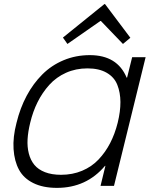

<svg xmlns="http://www.w3.org/2000/svg" viewBox="-20 -910 736 940"><path d="M556.2 -309.1Q569.8 -364.3 569.6 -410.6Q569.3 -457 554.4 -494.6Q539.6 -532.2 502.4 -553.7Q465.3 -575.2 408.2 -575.2Q351.1 -575.2 303.2 -553.7Q255.4 -532.2 221.4 -494.6Q187.5 -457 164.3 -410.6Q141.1 -364.3 127.9 -309.1Q117.2 -265.6 115 -228.3Q112.8 -190.9 121.1 -158.4Q129.4 -126 148.2 -103Q167 -80.1 200.2 -67.1Q233.4 -54.2 278.8 -54.2Q335 -54.2 382.1 -74Q429.2 -93.8 462.6 -129.2Q496.1 -164.6 519.3 -209.5Q542.5 -254.4 556.2 -309.1ZM692.9 -629.9 538.1 0H472.2L496.1 -98.1H494.1Q403.3 9.8 258.8 9.8Q190.4 9.8 143.1 -13.7Q95.7 -37.1 73 -79.1Q50.3 -121.1 46.4 -179.9Q42.5 -238.8 61 -309.1Q78.6 -381.3 110.6 -441.2Q142.6 -501 187.3 -545.7Q231.9 -590.3 291.5 -615.2Q351.1 -640.1 419.9 -640.1Q554.2 -640.1 600.1 -529.8H602.1L627 -629.9ZM494.1 -890.1 618.2 -725.1 582 -694.8 474.1 -807.1H471.2L310.1 -694.8L288.1 -726.1L491.2 -890.1Z"/></svg>

Font: Sinkin Sans 300 Light Italic
Style: Regular
Weight: 300
Italic angle: -112°
Designer: Keith Bates
Foundry: K-Type
Version: Sinkin Sans (version 1.0)  by Keith Bates   •   © 2014   www